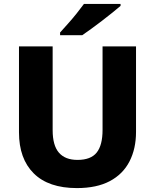

<svg xmlns="http://www.w3.org/2000/svg" viewBox="-20 -951 792 981"><path d="M675 -277Q675 -191 641.5 -126Q608 -61 541 -25.5Q474 10 373 10Q228 10 152.5 -65Q77 -140 77 -275V-714H249V-286Q249 -208 281 -171Q313 -134 376 -134Q444 -134 474 -171.5Q504 -209 504 -287V-714H675ZM596 -921Q580 -907 555 -887Q530 -867 501.5 -845Q473 -823 446 -803.5Q419 -784 400 -771H287V-785Q303 -803 326 -828.5Q349 -854 371 -881.5Q393 -909 409 -931H596Z"/></svg>

Font: Noto Sans Meetei Mayek ExtraBold
Style: Regular
Weight: 800
Designer: Monotype Design Team and Neelakash Kshetrimayum
Foundry: Monotype Imaging Inc.
Version: Version 2.002; ttfautohint (v1.8.4.7-5d5b)